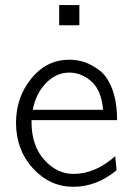

<svg xmlns="http://www.w3.org/2000/svg" viewBox="-20 -715 507 743"><path d="M42 -240.2Q42 -338.4 101.1 -411.1Q160.2 -483.9 248 -483.9Q278.8 -483.9 307.4 -474.4Q335.9 -464.8 366 -441.9Q396 -418.9 414.6 -369.4Q433.1 -319.8 433.1 -250H102.1V-242.2Q102.1 -151.4 151.1 -96.7Q200.2 -42 264.2 -42Q349.1 -42 425.8 -110.8L431.2 -56.2Q354 7.8 264.2 7.8Q172.4 7.8 107.2 -63.7Q42 -135.3 42 -240.2ZM106.9 -290H378.9Q372.1 -366.2 333.5 -400.1Q294.9 -434.1 248 -434.1Q197.3 -434.1 157.7 -393.1Q118.2 -352.1 106.9 -290ZM209 -617.2V-695.3H287.1V-617.2Z"/></svg>

Font: CMU Bright
Style: Roman
Weight: 500
Version: Version 0.7.0